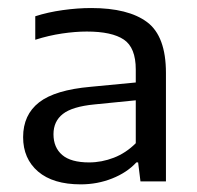

<svg xmlns="http://www.w3.org/2000/svg" viewBox="-20 -768 504 490"><path d="M186 -297.5Q115.5 -297.5 77.2 -330.2Q39 -363 39 -418Q39 -475 79.8 -506.8Q120.5 -538.5 211.5 -546.5L326.5 -557.5V-590.5Q326.5 -646.5 296 -667Q265.5 -687.5 201.5 -687.5Q172.5 -687.5 138.5 -682.5Q104.5 -677.5 70 -666.5V-726.5Q102.5 -737 140.2 -742.2Q178 -747.5 212.5 -747.5Q307.5 -747.5 355.5 -711.5Q403.5 -675.5 403.5 -582V-305H338.5L332.5 -353.5H328Q304 -327.5 266.2 -312.5Q228.5 -297.5 186 -297.5ZM116.5 -425.5Q116.5 -391.5 138.8 -372.5Q161 -353.5 207.5 -353.5Q239.5 -353.5 270.5 -365.5Q301.5 -377.5 326.5 -402.5V-512L221 -501.5Q164.5 -496 140.5 -477.2Q116.5 -458.5 116.5 -425.5Z"/></svg>

Font: Encode Sans SemiExpanded SemiExpanded
Style: Regular
Weight: 400
Width: 6
Designer: Multiple Designers
Foundry: Impallari Type
Version: Version 3.000; ttfautohint (v1.8.3) -l 8 -r 50 -G 200 -x 14 